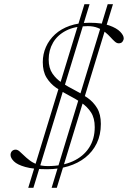

<svg xmlns="http://www.w3.org/2000/svg" viewBox="-20 -793 607 911"><path d="M225 98 491 -773H516L249.5 98ZM114 98 380.5 -773H405L138.5 98ZM207 -5Q275 -5 325 -27.5Q375 -50 402.2 -91.5Q429.5 -133 429.5 -190Q429.5 -232.5 411.8 -259.8Q394 -287 366 -305.8Q338 -324.5 306.2 -340.8Q274.5 -357 246.5 -376.5Q218.5 -396 200.8 -424.8Q183 -453.5 183 -498Q183 -536.5 198 -570.2Q213 -604 241.2 -630Q269.5 -656 310.8 -670.5Q352 -685 405.5 -685Q463 -685 498.5 -672.2Q534 -659.5 550.5 -642.2Q567 -625 567 -611.5Q567 -603 561.2 -595.2Q555.5 -587.5 543 -587.5Q534 -587.5 524.8 -595.8Q515.5 -604 504.5 -616.2Q493.5 -628.5 478.8 -640.5Q464 -652.5 443.8 -660.8Q423.5 -669 396 -669Q335 -669 293.8 -647.8Q252.5 -626.5 231.8 -590.8Q211 -555 211 -510.5Q211 -470 229 -443.8Q247 -417.5 275.2 -399.2Q303.5 -381 335 -365Q366.5 -349 394.8 -329.2Q423 -309.5 440.8 -280Q458.5 -250.5 458.5 -205Q458.5 -153 439 -113Q419.5 -73 384.8 -45.5Q350 -18 303.5 -4Q257 10 203 10Q138 10 100 -0.8Q62 -11.5 46 -27.5Q30 -43.5 30 -58Q30 -65 32.8 -70.5Q35.5 -76 41 -79.5Q46.5 -83 54 -83Q63 -83 72.2 -75.2Q81.5 -67.5 93 -56Q104.5 -44.5 119.8 -32.8Q135 -21 156.2 -13Q177.5 -5 207 -5Z"/></svg>

Font: Newsreader 24pt ExtraLight
Style: Italic
Weight: 250
Italic angle: -17°
Designer: Hugues Gentile
Foundry: Production Type
Version: Version 1.003